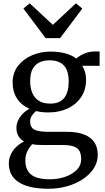

<svg xmlns="http://www.w3.org/2000/svg" viewBox="-20 -886 645 1176"><path d="M277.1 270Q213.1 270 167 259.1Q120.9 248.1 91.5 227.9Q62 207.7 48 179.3Q34.1 150.9 34.1 115.8Q34.1 83.4 47.6 56.9Q61.1 30.5 82.6 11Q104.1 -8.4 127.5 -19.4Q104.4 -32.1 92.5 -53.1Q80.6 -74 80.6 -103.1Q80.6 -127.5 91.5 -150Q102.4 -172.4 120.5 -190.4Q138.6 -208.5 160.5 -219.5Q110.7 -241.6 84 -282.8Q57.3 -323.9 57.3 -380Q57.3 -440.4 90.6 -483Q123.9 -525.5 177 -547.8Q230.1 -570 289 -570Q338.5 -570 378.8 -559.5Q419.1 -549 447.6 -527.6Q454.9 -535.1 471.5 -545.2Q488.1 -555.4 510.9 -563Q533.6 -570.6 559.5 -570.6H590.1V-483H483.4Q490.9 -471.8 496.1 -458.4Q501.3 -445 504.2 -429.7Q507.1 -414.4 507.1 -397.3Q507.2 -337 477.4 -292Q447.6 -247 395.6 -222.1Q343.6 -197.3 277.2 -197.3Q256.5 -197.3 237.3 -199.4Q218.1 -201.5 200.6 -205.7Q185.2 -193 174.8 -176.9Q164.5 -160.8 164.5 -143.4Q164.5 -106.7 189.5 -92.7Q214.6 -78.6 274.7 -78.6H388.5Q454.1 -78.6 496.2 -61.7Q538.4 -44.9 558.6 -13.3Q578.8 18.3 578.8 62.6Q578.8 106.6 555 144.2Q531.2 181.8 489.3 210.1Q447.5 238.3 393 254.2Q338.5 270 277.1 270ZM285.9 212.1Q333.4 212.1 377.1 197.6Q420.8 183.1 448.9 155.5Q477.1 128 477.1 88.3Q477.1 60.5 468.1 41.2Q459.1 21.9 433.9 12Q408.7 2.1 360.1 2.1H240Q223 2.1 207.1 1Q191.2 -0.1 177.3 -2.9Q160.3 14.9 147.7 40Q135.2 65.1 135.2 97.8Q135.2 133.2 149.5 158.8Q163.8 184.5 196.6 198.3Q229.5 212.1 285.9 212.1ZM287.2 -251.5Q346.8 -251.5 373.8 -286.8Q400.8 -322.1 400.8 -386.6Q400.8 -432.1 387.5 -460.7Q374.1 -489.3 347.9 -503Q321.7 -516.6 283.5 -516.6Q249.2 -516.6 222.4 -504.3Q195.5 -492 180.1 -464.1Q164.7 -436.3 164.7 -389.2Q164.7 -349.5 177.2 -318.3Q189.7 -287.1 216.8 -269.3Q243.8 -251.5 287.2 -251.5ZM162.1 -865.4 303.8 -733.8 445.1 -865.6 484.1 -833.6 348.3 -652.5H259.3L123.3 -833.8Z"/></svg>

Font: Merriweather 7pt Light
Style: Regular
Weight: 300
Designer: Eben Sorkin
Foundry: Eben Sorkin
Version: Version 2.200;gftools[0.9.31]